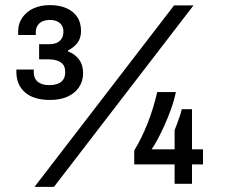

<svg xmlns="http://www.w3.org/2000/svg" viewBox="-20 -719 890 751"><path d="M115 12 661 -698H737L191 12ZM176 -328Q112 -328 78 -357.5Q44 -387 44 -438V-447H112V-437Q112 -412 128 -399Q144 -386 173 -386Q192 -386 206 -391.5Q220 -397 227.5 -408Q235 -419 235 -437Q235 -457 226 -467.5Q217 -478 202 -482.5Q187 -487 170 -487H133V-546H172Q188 -546 200.5 -551Q213 -556 220.5 -567Q228 -578 228 -595Q228 -611 221 -621Q214 -631 202 -636Q190 -641 176 -641Q160 -641 147.5 -636Q135 -631 127.5 -620Q120 -609 120 -593V-582H51V-596Q51 -627 67.5 -650.5Q84 -674 111.5 -686.5Q139 -699 175 -699Q211 -699 238.5 -687.5Q266 -676 281.5 -653.5Q297 -631 297 -598Q297 -570 283 -551.5Q269 -533 246 -522V-518Q273 -508 289 -486.5Q305 -465 305 -433Q305 -401 288.5 -377Q272 -353 243 -340.5Q214 -328 176 -328ZM663 0V-76H505V-130Q535 -180 557.5 -237Q580 -294 595 -359H668Q661 -326 649 -292.5Q637 -259 623 -228Q609 -197 596 -173Q583 -149 573 -135H663V-210Q668 -222 673 -236Q678 -250 683 -264Q688 -278 691 -292H731V-135H774V-76H731V0Z"/></svg>

Font: Archivo SemiBold Medium
Style: Regular
Weight: 500
Version: Version 2.001